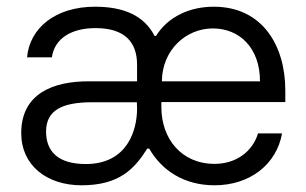

<svg xmlns="http://www.w3.org/2000/svg" viewBox="-20 -549 920 578"><path d="M225.6 8.8C338.9 8.8 384.8 -40.5 423.3 -101.6H429.2C467.3 -35.2 534.7 8.8 626 8.8C731.9 8.8 812.5 -53.7 829.1 -147.5H756.8C739.7 -91.3 689.5 -55.7 626 -55.7C525.4 -55.7 465.8 -132.3 465.8 -226.1V-241.7H838.9V-276.9C838.9 -411.6 770 -528.8 623.5 -528.8C551.8 -528.8 486.3 -499.5 449.7 -440.9H445.3C413.6 -502.4 352.1 -528.8 266.1 -528.8C146.5 -528.8 69.3 -464.4 61.5 -376.5H136.2C144.5 -434.1 195.8 -464.4 267.6 -464.4C357.4 -464.4 392.6 -420.4 392.6 -354.5V-304.2H246.1C142.6 -304.2 43.9 -269 43.9 -148.4C43.9 -50.8 121.1 8.8 225.6 8.8ZM118.7 -152.8C118.7 -215.8 165 -241.2 257.3 -241.2H392.1L392.6 -221.7C392.6 -158.2 364.3 -55.2 238.3 -55.2C155.8 -55.2 118.7 -92.3 118.7 -152.8ZM467.3 -304.2C468.3 -399.9 541 -463.4 620.6 -463.4C701.2 -463.4 762.7 -404.8 762.7 -304.2Z"/></svg>

Font: Faust Sans
Style: Regular
Weight: 400
Designer: Andreas Faust
Version: Version 1.003;Glyphs 3.1.2 (3151)